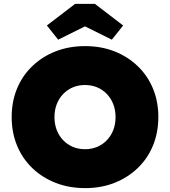

<svg xmlns="http://www.w3.org/2000/svg" viewBox="-20 -957 874 987"><path d="M418 10Q335 10 266 -17Q197 -44 146 -93Q95 -142 67.5 -209Q40 -276 40 -355Q40 -435 67.5 -501.5Q95 -568 146 -617Q197 -666 266 -693Q335 -720 417 -720Q500 -720 568.5 -693Q637 -666 688 -617Q739 -568 766.5 -501.5Q794 -435 794 -356Q794 -276 766.5 -209Q739 -142 688 -93Q637 -44 568.5 -17Q500 10 418 10ZM417 -190Q451 -190 479.5 -202Q508 -214 529.5 -236.5Q551 -259 562.5 -289Q574 -319 574 -355Q574 -391 562.5 -421Q551 -451 529.5 -473.5Q508 -496 479.5 -508Q451 -520 417 -520Q383 -520 354.5 -508Q326 -496 304.5 -473.5Q283 -451 271.5 -421Q260 -391 260 -355Q260 -319 271.5 -289Q283 -259 304.5 -236.5Q326 -214 354.5 -202Q383 -190 417 -190ZM279 -753 221 -826 366 -937H468L613 -826L555 -753L402 -829H432Z"/></svg>

Font: Lexend Deca Black
Style: Regular
Weight: 900
Designer: Bonnie Shaver-Troup, Thomas Jockin
Foundry: Lexend
Version: Version 1.007